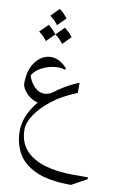

<svg xmlns="http://www.w3.org/2000/svg" viewBox="-97 -596 621 991"><g transform="rotate(10 214.0 -100.0)"><path d="M348.1 341.8Q230 341.8 162.4 310.5Q94.7 279.3 66.9 227.5Q39.1 175.8 39.1 114.3Q39.1 54.7 74 -2.9Q108.9 -60.5 168.2 -108.4Q227.5 -156.2 300.3 -185.5V-131.8Q226.1 -103 172.6 -61.8Q119.1 -20.5 90.6 22.5Q62 65.4 62 100.6Q62 166 98.4 207.5Q134.8 249 199.2 268.6Q263.7 288.1 347.7 288.1H427.7V297.9ZM120.6 -43.9Q90.3 -47.9 67.6 -63.2Q44.9 -78.6 32.2 -97.9Q19.5 -117.2 19.5 -131.8Q19.5 -206.5 53.7 -248.5Q87.9 -290.5 133.8 -290.5Q154.8 -290.5 176.5 -279.5Q198.2 -268.6 218.8 -244.6L213.9 -238.3Q198.7 -244.1 177.2 -244.1Q151.4 -244.1 122.8 -235.1Q94.2 -226.1 71.5 -209Q48.8 -191.9 40.5 -167L43 -189Q44.9 -172.4 56.4 -150.9Q67.9 -129.4 86.7 -113.8Q105.5 -98.1 129.9 -98.1Q154.8 -98.1 178.7 -116.7ZM133.8 -542.5Q158.2 -524.9 176.3 -500L133.8 -457.5Q117.2 -481.9 91.3 -500ZM91.3 -451.7Q115.7 -434.1 133.8 -409.2L91.3 -366.7Q74.7 -391.1 48.8 -409.2ZM176.3 -451.7Q200.7 -434.1 218.8 -409.2L176.3 -366.7Q159.7 -391.1 133.8 -409.2Z"/></g></svg>

Font: Lateef ExtraLight
Style: Regular
Weight: 200
Designer: SIL International
Foundry: SIL International
Version: Version 4.200